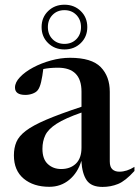

<svg xmlns="http://www.w3.org/2000/svg" viewBox="-20 -762 576 794"><path d="M536 -55Q498.5 -13.5 468.2 -1.2Q438 11 404 11Q357.5 11 338.5 -16.5Q319.5 -44 316.5 -97Q301.5 -47.5 266.5 -18.5Q231.5 10.5 184 10.5Q118.5 10.5 78 -23.2Q37.5 -57 37.5 -119.5Q37.5 -150.5 47.8 -174.8Q58 -199 86.8 -221Q115.5 -243 171 -266.8Q226.5 -290.5 317 -320.5V-383Q317 -482 219.5 -482Q185.5 -482 159 -476.5Q155.5 -446.5 150 -423Q144.5 -399.5 136 -389Q129 -380 114.8 -374.8Q100.5 -369.5 85 -369.5Q42 -369.5 42 -400Q42 -421.5 62.8 -443.2Q83.5 -465 117.2 -483Q151 -501 191 -512Q231 -523 269.5 -523Q359 -523 396.5 -484.5Q434 -446 434 -382.5V-94.5Q434 -71.5 444.8 -61.8Q455.5 -52 473.5 -52Q504.5 -52 536 -72ZM155.5 -146.5Q155.5 -104 177.8 -83.5Q200 -63 233 -63Q270.5 -63 293.8 -85.2Q317 -107.5 317 -151.5V-296.5Q248.5 -272.5 214 -250.2Q179.5 -228 167.5 -203Q155.5 -178 155.5 -146.5ZM246.5 -742.5Q287 -742.5 314 -716.2Q341 -690 341 -650Q341 -610 314 -583.8Q287 -557.5 246.5 -557.5Q206 -557.5 179 -583.8Q152 -610 152 -650Q152 -690 179 -716.2Q206 -742.5 246.5 -742.5ZM246.5 -580.5Q276.5 -580.5 295.8 -600Q315 -619.5 315 -650Q315 -680.5 295.8 -700.2Q276.5 -720 246.5 -720Q216.5 -720 197.2 -700.2Q178 -680.5 178 -650Q178 -619.5 197.2 -600Q216.5 -580.5 246.5 -580.5Z"/></svg>

Font: Newsreader 72pt Medium
Style: Regular
Weight: 500
Designer: Hugues Gentile
Foundry: Production Type
Version: Version 1.003; ttfautohint (v1.8.3)